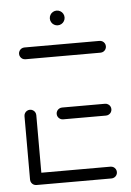

<svg xmlns="http://www.w3.org/2000/svg" viewBox="-49 -684 492 721"><g transform="rotate(-5 197.0 -323.0)"><path d="M37 -22.2V-261.5Q37 -267.4 40 -272.6Q43 -277.8 48.1 -280.7Q53.3 -283.7 59.3 -283.7Q65.2 -283.7 70.4 -280.7Q75.6 -277.8 78.5 -272.6Q81.5 -267.4 81.5 -261.5V-22.2ZM364.4 -22.2Q364.4 -16.3 361.5 -11.1Q358.5 -5.9 353.3 -3Q348.1 0 342.2 0H59.3Q53.3 0 48.1 -3Q43 -5.9 40 -11.1Q37 -16.3 37 -22.2Q37 -28.1 40 -33.3Q43 -38.5 48.1 -41.5Q53.3 -44.4 59.3 -44.4H342.2Q348.1 -44.4 353.3 -41.5Q358.5 -38.5 361.5 -33.3Q364.4 -28.1 364.4 -22.2ZM158.1 -259.3Q158.1 -265.2 161.1 -270.4Q164.1 -275.6 169.3 -278.5Q174.4 -281.5 180.4 -281.5H342.2Q348.1 -281.5 353.3 -278.5Q358.5 -275.6 361.5 -270.4Q364.4 -265.2 364.4 -259.3Q364.4 -253.3 361.5 -248.1Q358.5 -243 353.3 -240Q348.1 -237 342.2 -237H180.4Q174.4 -237 169.3 -240Q164.1 -243 161.1 -248.1Q158.1 -253.3 158.1 -259.3ZM37 -496.3Q37 -502.2 40 -507.4Q43 -512.6 48.1 -515.6Q53.3 -518.5 59.3 -518.5H342.2Q348.1 -518.5 353.3 -515.6Q358.5 -512.6 361.5 -507.4Q364.4 -502.2 364.4 -496.3Q364.4 -490.4 361.5 -485.2Q358.5 -480 353.3 -477Q348.1 -474.1 342.2 -474.1H59.3Q53.3 -474.1 48.1 -477Q43 -480 40 -485.2Q37 -490.4 37 -496.3ZM163.7 -618.1Q163.7 -625.6 167.4 -632Q171.1 -638.5 177.6 -642.2Q184.1 -645.9 191.5 -645.9Q198.9 -645.9 205.4 -642.2Q211.9 -638.5 215.6 -632Q219.3 -625.6 219.3 -618.1Q219.3 -610.7 215.6 -604.3Q211.9 -597.8 205.4 -594.1Q198.9 -590.4 191.5 -590.4Q184.1 -590.4 177.6 -594.1Q171.1 -597.8 167.4 -604.3Q163.7 -610.7 163.7 -618.1Z"/></g></svg>

Font: 26F Galaxy Sans
Style: Regular
Weight: 400
Designer: C₂₉H₂₅N₃O₅
Version: Version 1.100;FEAKit 1.0